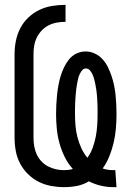

<svg xmlns="http://www.w3.org/2000/svg" viewBox="-20 -763 540 791"><path d="M447 8Q421 8 395.5 2Q370 -4 346 -16Q323 -2 297 3Q271 8 244 8Q217 8 190 3Q163 -2 138.5 -14.5Q114 -27 94.5 -46.5Q75 -66 62.5 -90Q50 -114 45 -141Q40 -168 40 -195V-540Q40 -568 45.5 -595Q51 -622 63.5 -646.5Q76 -671 96.5 -690.5Q117 -710 142 -722Q167 -734 194.5 -738.5Q222 -743 250 -743V-673Q232 -673 214.5 -670Q197 -667 181 -659Q165 -651 152.5 -638Q140 -625 132 -609Q124 -593 121 -575.5Q118 -558 118 -540V-195Q118 -178 121 -160.5Q124 -143 131 -127.5Q138 -112 150 -99Q162 -86 177 -78Q192 -70 209 -66Q226 -62 243 -62Q253 -62 262 -63Q271 -64 280 -67Q260 -89 246.5 -116.5Q233 -144 225 -173Q217 -202 214 -232.5Q211 -263 211 -293Q211 -313 212 -332.5Q213 -352 215 -371.5Q217 -391 220.5 -410.5Q224 -430 229.5 -448.5Q235 -467 243.5 -485Q252 -503 264.5 -518.5Q277 -534 295 -542.5Q313 -551 333 -551Q352 -551 370.5 -542.5Q389 -534 402.5 -519Q416 -504 424.5 -486.5Q433 -469 439.5 -450Q446 -431 450 -411.5Q454 -392 456 -372.5Q458 -353 459 -333Q460 -313 460 -293Q460 -264 457.5 -234.5Q455 -205 448.5 -176.5Q442 -148 431 -120.5Q420 -93 403 -69Q414 -65 425.5 -63.5Q437 -62 448 -62H455L460 8ZM340 -113Q354 -132 362 -154.5Q370 -177 374.5 -200Q379 -223 380.5 -246.5Q382 -270 382 -293Q382 -303 382 -313.5Q382 -324 381.5 -334Q381 -344 380.5 -354.5Q380 -365 379 -375Q378 -385 376.5 -395Q375 -405 373 -415Q371 -425 368.5 -435Q366 -445 362 -454.5Q358 -464 351 -472.5Q344 -481 334 -481Q324 -481 317.5 -472.5Q311 -464 307 -454.5Q303 -445 301 -435Q299 -425 297 -415Q295 -405 294 -395Q293 -385 292 -374.5Q291 -364 290.5 -354Q290 -344 289.5 -334Q289 -324 289 -313.5Q289 -303 289 -293Q289 -269 291 -245Q293 -221 299 -198Q305 -175 315 -153Q325 -131 340 -113Z"/></svg>

Font: Iosevka Curly
Style: Regular
Weight: 400
Monospace: yes
Designer: Belleve Invis
Foundry: Belleve Invis
Version: Version 22.1.2; ttfautohint (v1.8.4)